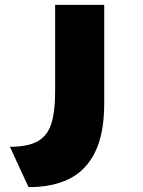

<svg xmlns="http://www.w3.org/2000/svg" viewBox="-20 -555 590 794"><path d="M98 219 21 52Q95 52 135.5 29.5Q176 7 192 -43Q208 -93 208 -175V-535H411V-127Q411 -4 374 72.5Q337 149 267.5 184Q198 219 98 219Z"/></svg>

Font: Lexend Tera Black
Style: Regular
Weight: 900
Version: Version 1.007